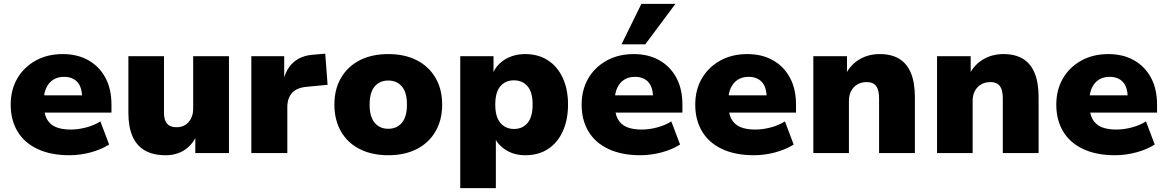

<svg xmlns="http://www.w3.org/2000/svg" viewBox="-20 -787 5999 987"><path d="M337 11Q241 11 173 -21Q105 -53 70 -111.5Q35 -170 35 -249Q35 -325 68.5 -383Q102 -441 162.5 -475Q223 -509 303 -509Q377 -509 433 -478Q489 -447 521 -389Q553 -331 553 -249V-208H186V-297H416L402 -284Q402 -339 377.5 -365.5Q353 -392 309 -392Q277 -392 254 -377.5Q231 -363 218 -335.5Q205 -308 205 -267V-254Q205 -206 220 -177Q235 -148 265.5 -134.5Q296 -121 344 -121Q382 -121 423.5 -132Q465 -143 496 -163L541 -44Q500 -18 445.5 -3.5Q391 11 337 11Z M831 11Q768 11 725.5 -13Q683 -37 661.5 -85.5Q640 -134 640 -207V-498H823V-207Q823 -183 830 -166Q837 -149 851.5 -141Q866 -133 888 -133Q913 -133 932 -144.5Q951 -156 962 -178Q973 -200 973 -227V-498H1157V0H984V-93H992Q969 -42 928 -15.5Q887 11 831 11Z M1272 0V-498H1441V-372H1437Q1449 -431 1488.5 -466.5Q1528 -502 1593 -506L1652 -511L1664 -351L1559 -341Q1507 -337 1482 -310Q1457 -283 1457 -236V0Z M1976 11Q1892 11 1829.5 -20.5Q1767 -52 1733 -111Q1699 -170 1699 -249Q1699 -329 1733.5 -387.5Q1768 -446 1830 -477.5Q1892 -509 1976 -509Q2060 -509 2122 -477.5Q2184 -446 2218.5 -387.5Q2253 -329 2253 -249Q2253 -170 2218.5 -111Q2184 -52 2122 -20.5Q2060 11 1976 11ZM1976 -125Q2020 -125 2046 -156Q2072 -187 2072 -249Q2072 -312 2046 -342.5Q2020 -373 1976 -373Q1932 -373 1906 -342.5Q1880 -312 1880 -249Q1880 -187 1906 -156Q1932 -125 1976 -125Z M2346 180V-498H2517V-408H2513Q2532 -455 2577 -482Q2622 -509 2680 -509Q2747 -509 2796.5 -477Q2846 -445 2873 -386.5Q2900 -328 2900 -249Q2900 -172 2873.5 -113Q2847 -54 2798 -21.5Q2749 11 2680 11Q2625 11 2583 -14.5Q2541 -40 2523 -79H2529V180ZM2622 -124Q2666 -124 2692 -155Q2718 -186 2718 -249Q2718 -313 2692 -343.5Q2666 -374 2622 -374Q2578 -374 2552 -343.5Q2526 -313 2526 -249Q2526 -186 2552.5 -155Q2579 -124 2622 -124Z M3272 11Q3176 11 3108 -21Q3040 -53 3005 -111.5Q2970 -170 2970 -249Q2970 -325 3003.5 -383Q3037 -441 3097.5 -475Q3158 -509 3238 -509Q3312 -509 3368 -478Q3424 -447 3456 -389Q3488 -331 3488 -249V-208H3121V-297H3351L3337 -284Q3337 -339 3312.5 -365.5Q3288 -392 3244 -392Q3212 -392 3189 -377.5Q3166 -363 3153 -335.5Q3140 -308 3140 -267V-254Q3140 -206 3155 -177Q3170 -148 3200.5 -134.5Q3231 -121 3279 -121Q3317 -121 3358.5 -132Q3400 -143 3431 -163L3476 -44Q3435 -18 3380.5 -3.5Q3326 11 3272 11ZM3175 -559 3277 -767H3452L3297 -559Z M3856 11Q3760 11 3692 -21Q3624 -53 3589 -111.5Q3554 -170 3554 -249Q3554 -325 3587.5 -383Q3621 -441 3681.5 -475Q3742 -509 3822 -509Q3896 -509 3952 -478Q4008 -447 4040 -389Q4072 -331 4072 -249V-208H3705V-297H3935L3921 -284Q3921 -339 3896.5 -365.5Q3872 -392 3828 -392Q3796 -392 3773 -377.5Q3750 -363 3737 -335.5Q3724 -308 3724 -267V-254Q3724 -206 3739 -177Q3754 -148 3784.5 -134.5Q3815 -121 3863 -121Q3901 -121 3942.5 -132Q3984 -143 4015 -163L4060 -44Q4019 -18 3964.5 -3.5Q3910 11 3856 11Z M4161 0V-498H4334V-408H4329Q4354 -456 4399.5 -482.5Q4445 -509 4502 -509Q4562 -509 4602 -485Q4642 -461 4662.5 -412Q4683 -363 4683 -288V0H4499V-281Q4499 -311 4492 -329.5Q4485 -348 4471 -356.5Q4457 -365 4435 -365Q4408 -365 4387.5 -353Q4367 -341 4355.5 -319.5Q4344 -298 4344 -269V0Z M4797 0V-498H4970V-408H4965Q4990 -456 5035.5 -482.5Q5081 -509 5138 -509Q5198 -509 5238 -485Q5278 -461 5298.5 -412Q5319 -363 5319 -288V0H5135V-281Q5135 -311 5128 -329.5Q5121 -348 5107 -356.5Q5093 -365 5071 -365Q5044 -365 5023.5 -353Q5003 -341 4991.5 -319.5Q4980 -298 4980 -269V0Z M5712 11Q5616 11 5548 -21Q5480 -53 5445 -111.5Q5410 -170 5410 -249Q5410 -325 5443.5 -383Q5477 -441 5537.5 -475Q5598 -509 5678 -509Q5752 -509 5808 -478Q5864 -447 5896 -389Q5928 -331 5928 -249V-208H5561V-297H5791L5777 -284Q5777 -339 5752.5 -365.5Q5728 -392 5684 -392Q5652 -392 5629 -377.5Q5606 -363 5593 -335.5Q5580 -308 5580 -267V-254Q5580 -206 5595 -177Q5610 -148 5640.5 -134.5Q5671 -121 5719 -121Q5757 -121 5798.5 -132Q5840 -143 5871 -163L5916 -44Q5875 -18 5820.5 -3.5Q5766 11 5712 11Z"/></svg>

Font: Nunito Sans 10pt Black
Style: Regular
Weight: 900
Designer: Vernon Adams
Foundry: Vernon Adams
Version: Version 3.101;gftools[0.9.27]